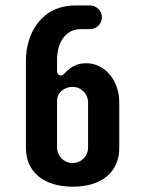

<svg xmlns="http://www.w3.org/2000/svg" viewBox="-20 -684 540 713"><path d="M259.8 -663.6C135.3 -663.6 76.2 -562.5 76.2 -457.5V-135.3C76.2 -47.4 140.1 9.3 249.5 9.3C360.4 9.3 422.9 -47.4 422.9 -134.3V-304.7C422.9 -383.8 370.6 -449.2 300.3 -449.2C263.7 -449.2 241.7 -433.6 224.1 -416C218.8 -410.6 213.9 -403.8 206.5 -403.8C200.7 -403.8 191.9 -407.2 191.9 -419.4V-462.4C191.9 -539.6 235.4 -575.7 276.4 -575.7H314.5C338.4 -575.7 358.4 -596.2 358.4 -619.6C358.4 -643.6 338.4 -663.6 314.5 -663.6ZM307.1 -136.7C307.1 -104.5 282.2 -78.6 249.5 -78.6C217.3 -78.6 191.9 -104.5 191.9 -136.7V-309.1C191.9 -340.8 218.8 -361.3 249.5 -361.3C281.7 -361.3 307.1 -335.4 307.1 -303.2Z"/></svg>

Font: Supermercado One
Style: Regular
Weight: 400
Designer: James Grieshaber
Foundry: James Grieshaber
Version: Version 1.002